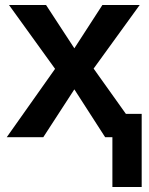

<svg xmlns="http://www.w3.org/2000/svg" viewBox="-20 -548 596 767"><path d="M429 199V0H400L277 -191L153 0H7L200 -273L16 -528H164L277 -355L389 -528H538L354 -274L483 -93H546V199Z"/></svg>

Font: Libra Sans
Style: Bold
Weight: 700
Foundry: Context Ltd
Version: Version 1.000